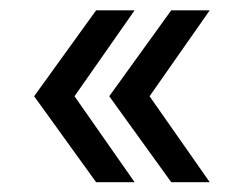

<svg xmlns="http://www.w3.org/2000/svg" viewBox="-20 -440 479 377"><path d="M244.3 -419.7H168.7L47 -251L168.7 -82.3H244.3L126.3 -251ZM391.8 -419.7H316.2L194.5 -251L316.2 -82.3H391.8L273.7 -251Z"/></svg>

Font: Diatome Awesome Regular
Style: Regular
Weight: 400
Designer: 15.100.17
Foundry: 15.100.17
Version: Version 1.008;Fontself Maker 3.5.8